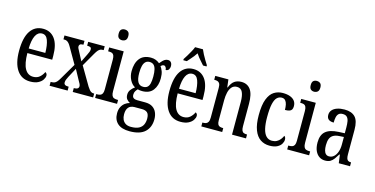

<svg xmlns="http://www.w3.org/2000/svg" viewBox="-92 -1245 3833 1963"><g transform="rotate(15 1824.0 -264.0)"><path d="M231 10Q140 10 91 -62Q42 -134 42 -264Q42 -405 89.5 -475.5Q137 -546 223 -546Q303 -546 348 -484.5Q393 -423 393 -304V-264H130Q131 -152 161.5 -98.5Q192 -45 249 -45Q290 -45 317 -68.5Q344 -92 358 -124Q366 -120 372 -112.5Q378 -105 378 -91Q378 -71 362.5 -47Q347 -23 314.5 -6.5Q282 10 231 10ZM307 -313Q306 -395 287.5 -445.5Q269 -496 225 -496Q180 -496 156.5 -448.5Q133 -401 131 -313Z M436 0V-41H443Q462 -41 475.5 -46Q489 -51 501.5 -65Q514 -79 529 -105L627 -272L529 -442Q519 -460 508.5 -472Q498 -484 486.5 -489.5Q475 -495 461 -495H450V-536H662V-495H660Q634 -495 625.5 -486.5Q617 -478 617 -466Q617 -456 621.5 -446Q626 -436 635 -420L685 -325L726 -408Q735 -426 740.5 -440Q746 -454 746 -467Q746 -485 734 -490Q722 -495 705 -495H701V-536H876V-495H869Q854 -495 842 -490.5Q830 -486 818 -472.5Q806 -459 790 -431L709 -290L824 -94Q836 -75 846.5 -63Q857 -51 867.5 -46Q878 -41 887 -41H897V0H681V-41H685Q709 -41 721 -49.5Q733 -58 733 -74Q733 -85 726.5 -98.5Q720 -112 702 -143L651 -237L597 -136Q589 -119 582.5 -104.5Q576 -90 576 -73Q576 -57 587.5 -49Q599 -41 625 -41H627V0Z M918 0V-41H928Q947 -41 961 -46Q975 -51 983 -66Q991 -81 991 -110V-425Q991 -455 984 -470Q977 -485 964.5 -490Q952 -495 933 -495H923V-536H1077V-115Q1077 -84 1084.5 -68Q1092 -52 1106.5 -46.5Q1121 -41 1140 -41H1150V0ZM1030 -641Q1008 -641 994 -654Q980 -667 980 -698Q980 -730 994 -742.5Q1008 -755 1030 -755Q1052 -755 1067 -742.5Q1082 -730 1082 -698Q1082 -667 1067 -654Q1052 -641 1030 -641Z M1345 238Q1260 238 1217.5 199.5Q1175 161 1175 93Q1175 54 1189 26Q1203 -2 1226 -19Q1249 -36 1275 -42Q1257 -51 1241.5 -68.5Q1226 -86 1226 -118Q1226 -148 1243 -170.5Q1260 -193 1284 -210Q1249 -229 1228 -270.5Q1207 -312 1207 -361Q1207 -447 1246 -496.5Q1285 -546 1364 -546Q1394 -546 1417 -536.5Q1440 -527 1457 -512Q1465 -520 1476 -533.5Q1487 -547 1502.5 -557.5Q1518 -568 1537 -568Q1560 -568 1571.5 -552.5Q1583 -537 1583 -516Q1583 -495 1573 -479Q1563 -463 1540 -463Q1540 -480 1531.5 -492Q1523 -504 1512 -504Q1502 -504 1494.5 -499.5Q1487 -495 1479 -488Q1494 -468 1504.5 -440Q1515 -412 1515 -366Q1515 -290 1478 -241Q1441 -192 1364 -192Q1354 -192 1339 -193.5Q1324 -195 1316 -198Q1306 -188 1296 -172.5Q1286 -157 1286 -134Q1286 -109 1300.5 -99Q1315 -89 1340 -89H1423Q1472 -89 1502 -69.5Q1532 -50 1546 -17.5Q1560 15 1560 54Q1560 139 1507.5 188.5Q1455 238 1345 238ZM1347 191Q1401 191 1431.5 174.5Q1462 158 1474.5 130Q1487 102 1487 68Q1487 22 1467.5 4Q1448 -14 1411 -14H1329Q1309 -14 1290 -5.5Q1271 3 1259 25Q1247 47 1247 86Q1247 116 1257.5 139.5Q1268 163 1290 177Q1312 191 1347 191ZM1362 -237Q1389 -237 1405.5 -250.5Q1422 -264 1429 -292.5Q1436 -321 1436 -365Q1436 -411 1428.5 -441Q1421 -471 1404.5 -485.5Q1388 -500 1361 -500Q1336 -500 1319.5 -485Q1303 -470 1295 -440Q1287 -410 1287 -364Q1287 -300 1305 -268.5Q1323 -237 1362 -237Z M1822 10Q1731 10 1682 -62Q1633 -134 1633 -264Q1633 -405 1680.5 -475.5Q1728 -546 1814 -546Q1894 -546 1939 -484.5Q1984 -423 1984 -304V-264H1721Q1722 -152 1752.5 -98.5Q1783 -45 1840 -45Q1881 -45 1908 -68.5Q1935 -92 1949 -124Q1957 -120 1963 -112.5Q1969 -105 1969 -91Q1969 -71 1953.5 -47Q1938 -23 1905.5 -6.5Q1873 10 1822 10ZM1898 -313Q1897 -395 1878.5 -445.5Q1860 -496 1816 -496Q1771 -496 1747.5 -448.5Q1724 -401 1722 -313ZM1689 -619Q1702 -638 1717.5 -664Q1733 -690 1748 -717Q1763 -744 1771 -766H1854Q1863 -744 1877 -717Q1891 -690 1907 -664Q1923 -638 1935 -619V-606H1898Q1884 -623 1868.5 -639.5Q1853 -656 1838.5 -674.5Q1824 -693 1812 -712Q1800 -693 1785.5 -674.5Q1771 -656 1755.5 -639.5Q1740 -623 1726 -606H1689Z M2042 0V-41H2049Q2067 -41 2081 -46Q2095 -51 2103.5 -66.5Q2112 -82 2112 -113V-427Q2112 -457 2104 -471.5Q2096 -486 2082 -490.5Q2068 -495 2051 -495H2046V-536H2185L2195 -454H2199Q2219 -505 2249 -525.5Q2279 -546 2322 -546Q2385 -546 2419 -499Q2453 -452 2453 -349V-113Q2453 -82 2460 -66.5Q2467 -51 2480.5 -46Q2494 -41 2511 -41H2515V0H2367V-347Q2367 -411 2350 -448Q2333 -485 2291 -485Q2256 -485 2235.5 -461.5Q2215 -438 2206.5 -400.5Q2198 -363 2198 -321V-108Q2198 -78 2205.5 -64Q2213 -50 2227 -45.5Q2241 -41 2258 -41H2263V0Z M2764 10Q2710 10 2668 -18Q2626 -46 2602.5 -107Q2579 -168 2579 -265Q2579 -372 2603 -433.5Q2627 -495 2668 -520.5Q2709 -546 2760 -546Q2805 -546 2837 -534Q2869 -522 2886 -499.5Q2903 -477 2903 -444Q2903 -421 2895 -408Q2887 -395 2869.5 -389.5Q2852 -384 2824 -384Q2824 -415 2818.5 -440.5Q2813 -466 2799.5 -481.5Q2786 -497 2761 -497Q2733 -497 2711.5 -476.5Q2690 -456 2678.5 -406Q2667 -356 2667 -266Q2667 -195 2678.5 -145.5Q2690 -96 2714.5 -70.5Q2739 -45 2776 -45Q2805 -45 2826.5 -56.5Q2848 -68 2863 -87Q2878 -106 2887 -127Q2895 -121 2899 -112Q2903 -103 2903 -89Q2903 -68 2889.5 -45Q2876 -22 2845.5 -6Q2815 10 2764 10Z M2951 0V-41H2961Q2980 -41 2994 -46Q3008 -51 3016 -66Q3024 -81 3024 -110V-425Q3024 -455 3017 -470Q3010 -485 2997.5 -490Q2985 -495 2966 -495H2956V-536H3110V-115Q3110 -84 3117.5 -68Q3125 -52 3139.5 -46.5Q3154 -41 3173 -41H3183V0ZM3063 -641Q3041 -641 3027 -654Q3013 -667 3013 -698Q3013 -730 3027 -742.5Q3041 -755 3063 -755Q3085 -755 3100 -742.5Q3115 -730 3115 -698Q3115 -667 3100 -654Q3085 -641 3063 -641Z M3353 10Q3319 10 3292 -7.5Q3265 -25 3248.5 -60.5Q3232 -96 3232 -150Q3232 -230 3276.5 -267.5Q3321 -305 3412 -309L3477 -312V-373Q3477 -411 3472 -438.5Q3467 -466 3452 -481.5Q3437 -497 3407 -497Q3379 -497 3364.5 -483.5Q3350 -470 3344.5 -445.5Q3339 -421 3339 -388Q3302 -388 3283.5 -403.5Q3265 -419 3265 -450Q3265 -480 3283.5 -501.5Q3302 -523 3335.5 -534.5Q3369 -546 3414 -546Q3488 -546 3526 -506.5Q3564 -467 3564 -372V-113Q3564 -85 3569 -69.5Q3574 -54 3584.5 -47.5Q3595 -41 3613 -41H3616V0H3497L3485 -88H3479Q3462 -60 3446 -37.5Q3430 -15 3408.5 -2.5Q3387 10 3353 10ZM3381 -42Q3411 -42 3432.5 -61.5Q3454 -81 3466 -115Q3478 -149 3478 -191V-273L3432 -270Q3391 -268 3366.5 -253Q3342 -238 3332 -211Q3322 -184 3322 -144Q3322 -113 3328 -90Q3334 -67 3347.5 -54.5Q3361 -42 3381 -42Z"/></g></svg>

Font: Noto Serif Khmer ExtraCondensed
Style: Regular
Weight: 400
Width: 2
Designer: Danh Hong and the Monotype Design Team
Foundry: Monotype Imaging Inc.
Version: Version 2.004